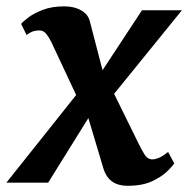

<svg xmlns="http://www.w3.org/2000/svg" viewBox="-48 -588 605 618"><path d="M363.5 10Q341.5 10 326 3.5Q310.5 -3 301 -14.8Q291.5 -26.5 286 -42L219.5 -264.5L267.5 -258L107 0H-27.5L234 -328.5L222.5 -228L117 -453Q110.5 -466.5 101.5 -478.2Q92.5 -490 79.5 -490Q65.5 -490 56 -486.2Q46.5 -482.5 37.5 -475.5L20 -511Q24.5 -517 42 -530.8Q59.5 -544.5 89 -556Q118.5 -567.5 158 -567.5Q181 -567.5 198.2 -561.5Q215.5 -555.5 226.5 -545Q237.5 -534.5 241 -520L297 -304.5L249.5 -312.5L409 -555H537.5L282 -240L293 -339.5L398 -126Q407.5 -106.5 417.2 -90.8Q427 -75 442.5 -75Q451.5 -75 463.2 -79.8Q475 -84.5 493 -99L513 -62Q509 -55.5 491.8 -38Q474.5 -20.5 442.8 -5.2Q411 10 363.5 10Z"/></svg>

Font: Merriweather
Style: Bold Italic
Weight: 700
Italic angle: -7.8°
Version: Version 2.101